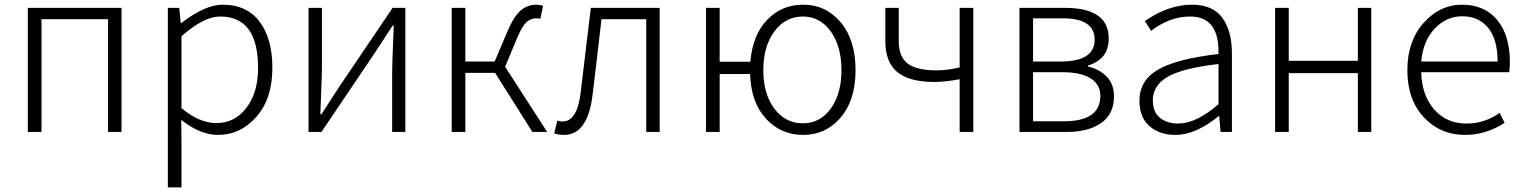

<svg xmlns="http://www.w3.org/2000/svg" viewBox="-20 -567 6549 825"><path d="M99.6 0V-533.2H502V0H444.3V-484.4H158.2V0Z M701.2 238.3V-533.2H750L756.8 -467.8H758.8Q861.3 -546.9 936.5 -546.9Q1040 -546.9 1095.2 -474.1Q1150.4 -401.4 1150.4 -275.4Q1150.4 -143.6 1082 -65.4Q1013.7 12.7 916 12.7Q840.8 12.7 758.8 -51.8L759.8 45.9V238.3ZM910.2 -38.1Q988.3 -38.1 1038.6 -103.5Q1088.9 -168.9 1088.9 -275.4Q1088.9 -496.1 925.8 -496.1Q855.5 -496.1 759.8 -411.1V-102.5Q835.9 -38.1 910.2 -38.1Z M1305.7 0V-533.2H1363.3V-276.4Q1363.3 -242.2 1356.4 -76.2H1361.3L1436.5 -192.4L1667 -533.2H1721.7V0H1665V-255.9Q1665 -291 1671.9 -457H1667Q1613.3 -374 1591.8 -341.8L1361.3 0Z M2150.4 -280.3 2331.1 0H2267.6L2107.4 -253.9H1979.5V0H1920.9V-533.2H1979.5V-302.7H2105.5L2160.2 -431.6Q2188.5 -498 2217.8 -522.5Q2247.1 -546.9 2286.1 -546.9Q2298.8 -546.9 2313.5 -542L2301.8 -486.3Q2294.9 -488.3 2284.2 -488.3Q2260.7 -488.3 2242.7 -472.2Q2224.6 -456.1 2203.1 -406.2Z M2403.3 12.7Q2378.9 12.7 2361.3 5.9L2375 -48.8Q2388.7 -44.9 2397.5 -44.9Q2460.9 -44.9 2475.6 -173.8Q2482.4 -234.4 2497.1 -353.5Q2511.7 -472.7 2518.6 -533.2H2814.5V0H2756.8V-484.4H2564.5Q2557.6 -419.9 2543 -299.3Q2528.3 -178.7 2526.4 -161.1Q2505.9 12.7 2403.3 12.7Z M3429.7 -37.1Q3503.9 -37.1 3549.8 -100.6Q3595.7 -164.1 3595.7 -265.6Q3595.7 -367.2 3549.8 -431.6Q3503.9 -496.1 3429.7 -496.1Q3354.5 -496.1 3307.1 -431.6Q3259.8 -367.2 3259.8 -265.6Q3259.8 -164.1 3307.1 -100.6Q3354.5 -37.1 3429.7 -37.1ZM3072.3 -301.8H3204.1Q3213.9 -417 3276.4 -481.9Q3338.9 -546.9 3431.6 -546.9Q3528.3 -546.9 3592.3 -471.2Q3656.2 -395.5 3656.2 -265.6Q3656.2 -136.7 3592.3 -62Q3528.3 12.7 3431.6 12.7Q3335 12.7 3271 -57.1Q3207 -127 3203.1 -249H3072.3V0H3013.7V-533.2H3072.3Z M4103.5 0V-226.6Q4041 -214.8 3993.2 -214.8Q3888.7 -214.8 3836.4 -256.8Q3784.2 -298.8 3784.2 -390.6V-533.2H3841.8V-390.6Q3841.8 -323.2 3880.4 -293.9Q3918.9 -264.6 4003.9 -264.6Q4049.8 -264.6 4103.5 -277.3V-533.2H4162.1V0Z M4360.4 0V-533.2H4555.7Q4744.1 -533.2 4744.1 -401.4Q4744.1 -312.5 4654.3 -285.2V-281.2Q4702.1 -270.5 4734.4 -238.8Q4766.6 -207 4766.6 -152.3Q4766.6 -77.1 4711.9 -38.6Q4657.2 0 4561.5 0ZM4418.9 -302.7H4537.1Q4683.6 -302.7 4683.6 -396.5Q4683.6 -488.3 4545.9 -488.3H4418.9ZM4418.9 -45.9H4551.8Q4708 -45.9 4708 -155.3Q4708 -204.1 4666 -230.5Q4624 -256.8 4543.9 -256.8H4418.9Z M5030.3 12.7Q4962.9 12.7 4919.4 -24.9Q4876 -62.5 4876 -133.8Q4876 -221.7 4956.5 -268.1Q5037.1 -314.5 5215.8 -335Q5219.7 -496.1 5093.8 -496.1Q5006.8 -496.1 4925.8 -434.6L4899.4 -476.6Q5001 -546.9 5101.6 -546.9Q5191.4 -546.9 5232.4 -490.2Q5273.4 -433.6 5273.4 -337.9V0H5224.6L5218.8 -68.4H5216.8Q5118.2 12.7 5030.3 12.7ZM5043 -36.1Q5119.1 -36.1 5215.8 -119.1V-292Q5062.5 -274.4 4998 -237.3Q4933.6 -200.2 4933.6 -136.7Q4933.6 -85 4964.4 -60.5Q4995.1 -36.1 5043 -36.1Z M5459 0V-533.2H5517.6V-305.7H5814.5V-533.2H5872.1V0H5814.5V-252.9H5517.6V0Z M6275.4 12.7Q6168.9 12.7 6098.1 -63Q6027.3 -138.7 6027.3 -265.6Q6027.3 -390.6 6097.2 -468.8Q6167 -546.9 6261.7 -546.9Q6358.4 -546.9 6413.1 -481.4Q6467.8 -416 6467.8 -298.8Q6467.8 -275.4 6464.8 -256.8H6086.9Q6088.9 -158.2 6142.1 -97.2Q6195.3 -36.1 6281.2 -36.1Q6359.4 -36.1 6423.8 -82L6445.3 -39.1Q6364.3 12.7 6275.4 12.7ZM6086.9 -302.7H6415Q6415 -397.5 6374.5 -447.3Q6334 -497.1 6262.7 -497.1Q6195.3 -497.1 6145 -444.3Q6094.7 -391.6 6086.9 -302.7Z"/></svg>

Font: Gen Shin Gothic Light
Style: Regular
Weight: 200
Designer: [Source Han Sans]
Ryoko NISHIZUKA  (kana & ideographs); Paul D. Hunt (Latin, Greek & Cyrillic); Wenlong ZHANG  (bopomofo
Version: Version 1.002.20150607